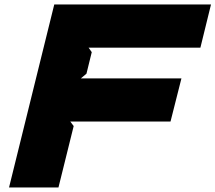

<svg xmlns="http://www.w3.org/2000/svg" viewBox="-20 -830 954 850"><path d="M914.1 -810.1 867.2 -619.1H372.1L386.2 -599.1L362.8 -503.9L337.9 -482.9H783.2L734.9 -292H291L306.2 -272L238.8 0H20L220.2 -810.1Z"/></svg>

Font: Sinkin Sans 900 X Black Italic
Style: Regular
Weight: 950
Italic angle: -112°
Designer: Keith Bates
Foundry: K-Type
Version: Sinkin Sans (version 1.0)  by Keith Bates   •   © 2014   www